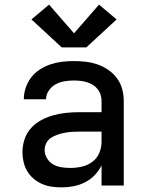

<svg xmlns="http://www.w3.org/2000/svg" viewBox="-20 -802 640 830"><path d="M247 8Q225 8 203.5 5Q182 2 162.5 -6.5Q143 -15 126 -29Q109 -43 98 -61.5Q87 -80 82 -101.5Q77 -123 77 -144Q77 -172 86 -199.5Q95 -227 114 -248Q133 -269 158 -282.5Q183 -296 210 -303.5Q237 -311 265 -314Q293 -317 321 -317H419V-366Q419 -380 414.5 -393.5Q410 -407 401 -418Q392 -429 380 -436Q368 -443 354.5 -447Q341 -451 327 -452.5Q313 -454 299 -454Q278 -454 258 -450.5Q238 -447 220.5 -437.5Q203 -428 191 -410.5Q179 -393 179 -373Q179 -373 179 -373Q179 -373 179 -373H83Q83 -373 83 -373Q83 -373 83 -374Q83 -399 91.5 -423.5Q100 -448 115.5 -468Q131 -488 153 -502Q175 -516 199 -524Q223 -532 248 -535Q273 -538 299 -538Q325 -538 351 -535Q377 -532 401.5 -523.5Q426 -515 448 -500Q470 -485 485.5 -464Q501 -443 508 -417.5Q515 -392 515 -366V0H419V-87Q407 -63 389 -44.5Q371 -26 347.5 -14Q324 -2 298.5 3Q273 8 247 8ZM284 -76Q309 -76 333.5 -81.5Q358 -87 378.5 -102Q399 -117 409 -140.5Q419 -164 419 -189V-233H321Q306 -233 290.5 -232Q275 -231 259.5 -228Q244 -225 229 -220Q214 -215 201 -206.5Q188 -198 180.5 -184Q173 -170 173 -154Q173 -135 183 -118Q193 -101 209.5 -91.5Q226 -82 245.5 -79Q265 -76 284 -76ZM247 -597 116 -718 192 -782 300 -658 408 -782 484 -718 353 -597Z"/></svg>

Font: Iosevka Curly Medium Extended
Style: Regular
Weight: 500
Width: 7
Monospace: yes
Designer: Belleve Invis
Foundry: Belleve Invis
Version: Version 11.1.0; ttfautohint (v1.8.3)